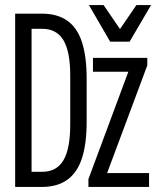

<svg xmlns="http://www.w3.org/2000/svg" viewBox="-20 -740 640 760"><path d="M40 0V-686H145Q207 -686 246.5 -658Q286 -630 304.5 -573Q323 -516 323 -429V-258Q323 -171 304.5 -114Q286 -57 246.5 -28.5Q207 0 145 0ZM105 -60H147Q204 -60 231 -105.5Q258 -151 258 -247V-441Q258 -536 231 -581Q204 -626 147 -626H105ZM330 0V-31L488 -456H348V-511H563V-481L404 -55H570V0ZM416 -575 332 -720H390L455 -625L520 -720H578L493 -575Z"/></svg>

Font: Chivo Mono Medium ExtraLight
Style: Regular
Weight: 250
Monospace: yes
Version: Version 1.008